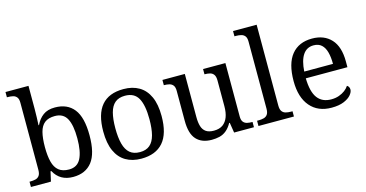

<svg xmlns="http://www.w3.org/2000/svg" viewBox="-79 -1117 2828 1484"><g transform="rotate(-15 1335.5 -375.0)"><path d="M355 9.8Q249.5 9.8 202.1 -78.1H195.8L178.2 0H18.1V-42Q48.3 -42 67.1 -46.9Q85.9 -51.8 96.9 -67.1Q107.9 -82.5 107.9 -113.8V-649.9Q107.9 -679.7 96.7 -694.1Q85.4 -708.5 66.7 -713.1Q47.9 -717.8 18.1 -717.8V-759.8H202.1V-576.2Q202.1 -549.8 200.9 -507.6Q199.7 -465.3 198.2 -445.8H202.1Q224.1 -492.2 260.3 -519Q296.4 -545.9 355 -545.9Q454.1 -545.9 506.6 -479.5Q559.1 -413.1 559.1 -269Q559.1 -124 506.6 -57.1Q454.1 9.8 355 9.8ZM338.9 -54.2Q404.8 -54.2 433.3 -109.6Q461.9 -165 461.9 -270Q461.9 -376.5 433.3 -429.2Q404.8 -481.9 337.9 -481.9Q286.1 -481.9 256.3 -458.7Q226.6 -435.5 214.4 -388.2Q202.1 -340.8 202.1 -269Q202.1 -199.7 214.4 -151.6Q226.6 -103.5 256.6 -78.9Q286.6 -54.2 338.9 -54.2Z M900.9 9.8Q828.6 9.8 776.6 -20.8Q724.6 -51.3 696.8 -113Q668.9 -174.8 668.9 -269Q668.9 -545.9 903.8 -545.9Q975.6 -545.9 1027.6 -515.6Q1079.6 -485.4 1107.7 -423.8Q1135.7 -362.3 1135.7 -269Q1135.7 -127.9 1075.9 -59.1Q1016.1 9.8 900.9 9.8ZM902.8 -42Q952.6 -42 982.4 -67.6Q1012.2 -93.3 1025.4 -143.8Q1038.6 -194.3 1038.6 -269Q1038.6 -380.9 1007.6 -437Q976.6 -493.2 901.9 -493.2Q851.6 -493.2 821.8 -468Q792 -442.9 778.8 -393.1Q765.6 -343.3 765.6 -269Q765.6 -194.3 779.1 -143.8Q792.5 -93.3 822.5 -67.6Q852.5 -42 902.8 -42Z M1463.9 9.8Q1384.3 9.8 1341.6 -36.6Q1298.8 -83 1298.8 -186V-425.8Q1298.8 -455.6 1287.6 -470Q1276.4 -484.4 1257.6 -489.3Q1238.8 -494.1 1213.9 -494.1V-536.1H1393.1V-190.9Q1393.1 -147.5 1402.3 -116.9Q1411.6 -86.4 1434.6 -70.3Q1457.5 -54.2 1498 -54.2Q1542 -54.2 1569.8 -74.2Q1624 -113.8 1624 -215.8V-421.9Q1624 -453.6 1612.8 -469Q1601.6 -484.4 1583 -489.3Q1564.5 -494.1 1539.1 -494.1V-536.1H1717.8V-108.9Q1717.8 -79.6 1729.2 -65.2Q1740.7 -50.8 1759.3 -46.4Q1777.8 -42 1802.7 -42V0H1644L1630.9 -81.1H1626Q1587.9 -12.2 1525.9 2.9Q1496.6 9.8 1463.9 9.8Z M2122.6 0H1838.9V-42H1851.6Q1874 -42 1892.8 -46.9Q1911.6 -51.8 1922.6 -67.1Q1933.6 -82.5 1933.6 -113.8V-649.9Q1933.6 -679.7 1922.4 -694.1Q1911.1 -708.5 1892.3 -713.1Q1873.5 -717.8 1851.6 -717.8H1838.9V-759.8H2027.8V-113.8Q2027.8 -82.5 2038.8 -67.1Q2049.8 -51.8 2068.6 -46.9Q2087.4 -42 2109.9 -42H2122.6Z M2422.9 9.8Q2314 9.8 2252.4 -62.3Q2190.9 -134.3 2190.9 -264.2Q2190.9 -404.3 2248.5 -475.1Q2306.2 -545.9 2412.6 -545.9Q2509.3 -545.9 2564.9 -485.6Q2620.6 -425.3 2620.6 -307.1V-261.2H2287.6Q2290 -152.3 2327.4 -102.8Q2364.7 -53.2 2436.5 -53.2Q2471.2 -53.2 2499 -63.2Q2526.9 -73.2 2547.4 -88.9Q2567.9 -104.5 2579.6 -123Q2586.9 -119.6 2592.8 -110.6Q2598.6 -101.6 2598.6 -88.9Q2598.6 -68.8 2579.6 -45.9Q2560.5 -22.9 2521.5 -6.6Q2482.4 9.8 2422.9 9.8ZM2519.5 -314.9Q2519.5 -368.2 2509 -408Q2498.5 -447.8 2474.6 -470Q2450.7 -492.2 2410.6 -492.2Q2355.5 -492.2 2325.2 -446.8Q2294.9 -401.4 2289.6 -314.9Z"/></g></svg>

Font: Satisar Sharada
Style: Regular
Weight: 400
Designer: Vinodh Rajan & Sunil Mahnoori
Version: 2.2